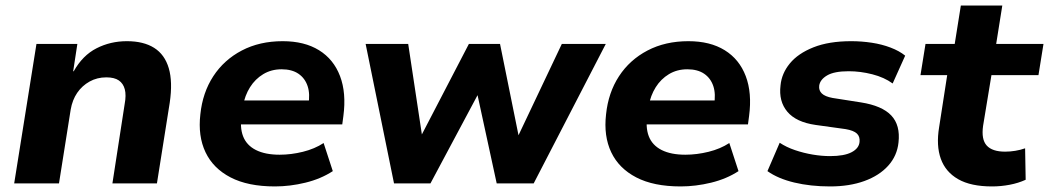

<svg xmlns="http://www.w3.org/2000/svg" viewBox="-20 -659 3770 690"><path d="M31 0 111 -501H258L243 -403H245Q277 -460 327 -485.5Q377 -511 436 -511Q496 -511 534 -487Q572 -463 586.5 -414Q601 -365 590 -290L544 0H384L428 -285Q434 -317 428.5 -338Q423 -359 407 -370Q391 -381 362 -381Q329 -381 302 -366Q275 -351 257.5 -325.5Q240 -300 234 -265L192 0Z M968 11Q871 11 808.5 -21.5Q746 -54 718.5 -112Q691 -170 700 -248Q708 -326 746.5 -385Q785 -444 849 -477.5Q913 -511 996 -511Q1074 -511 1126.5 -478.5Q1179 -446 1202 -385.5Q1225 -325 1214 -242L1210 -212H822L835 -298H1104L1088 -281Q1095 -321 1085.5 -349.5Q1076 -378 1052.5 -394Q1029 -410 992 -410Q955 -410 926 -392.5Q897 -375 878.5 -345.5Q860 -316 853 -278L849 -251Q841 -202 853.5 -169.5Q866 -137 899.5 -120Q933 -103 985 -103Q1026 -103 1068.5 -113.5Q1111 -124 1143 -145L1176 -44Q1133 -16 1077.5 -2.5Q1022 11 968 11Z M1396 0 1294 -501H1447L1497 -170H1493L1665 -501H1777L1844 -170H1842L1999 -501H2157L1898 0H1765L1691 -341H1709L1527 0Z M2426 11Q2329 11 2266.5 -21.5Q2204 -54 2176.5 -112Q2149 -170 2158 -248Q2166 -326 2204.5 -385Q2243 -444 2307 -477.5Q2371 -511 2454 -511Q2532 -511 2584.5 -478.5Q2637 -446 2660 -385.5Q2683 -325 2672 -242L2668 -212H2280L2293 -298H2562L2546 -281Q2553 -321 2543.5 -349.5Q2534 -378 2510.5 -394Q2487 -410 2450 -410Q2413 -410 2384 -392.5Q2355 -375 2336.5 -345.5Q2318 -316 2311 -278L2307 -251Q2299 -202 2311.5 -169.5Q2324 -137 2357.5 -120Q2391 -103 2443 -103Q2484 -103 2526.5 -113.5Q2569 -124 2601 -145L2634 -44Q2591 -16 2535.5 -2.5Q2480 11 2426 11Z M2963 11Q2893 11 2834.5 -3Q2776 -17 2738 -44L2782 -146Q2806 -130 2837 -119.5Q2868 -109 2900.5 -103.5Q2933 -98 2963 -98Q3014 -98 3040.5 -112Q3067 -126 3069 -149Q3071 -168 3059.5 -179Q3048 -190 3019 -195L2911 -210Q2841 -220 2809.5 -257.5Q2778 -295 2785 -352Q2789 -395 2818.5 -431Q2848 -467 2903.5 -489Q2959 -511 3039 -511Q3076 -511 3112.5 -505.5Q3149 -500 3180.5 -488Q3212 -476 3233 -459L3188 -359Q3158 -381 3115 -392Q3072 -403 3030 -403Q2978 -403 2952.5 -388Q2927 -373 2924 -351Q2922 -334 2933.5 -323Q2945 -312 2972 -307L3074 -291Q3150 -279 3183 -244Q3216 -209 3209 -147Q3204 -99 3172 -63.5Q3140 -28 3086.5 -8.5Q3033 11 2963 11Z M3545 11Q3469 11 3423.5 -15Q3378 -41 3361 -88.5Q3344 -136 3355 -202L3384 -389H3288L3306 -501H3411L3433 -639H3582L3560 -501H3730L3712 -389H3543L3513 -207Q3506 -158 3526 -136Q3546 -114 3592 -114Q3610 -114 3628.5 -117Q3647 -120 3664 -126L3666 -13Q3640 -1 3608.5 5Q3577 11 3545 11Z"/></svg>

Font: Nunito Sans 8pt ExtraBold
Style: Italic
Weight: 800
Italic angle: -9°
Version: Version 3.101;gftools[0.9.27]